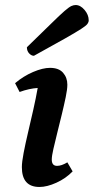

<svg xmlns="http://www.w3.org/2000/svg" viewBox="-20 -732 373 764"><path d="M137 12Q67 12 67 -67Q67 -87 74 -123.5Q81 -160 91.5 -204.5Q102 -249 112.5 -295.5Q123 -342 130 -382Q114 -381 95.5 -377Q77 -373 58 -366L40 -401Q73 -429 111.5 -445.5Q150 -462 179 -462Q214 -462 231 -442.5Q248 -423 248 -395Q248 -377 241.5 -345.5Q235 -314 226 -277Q217 -240 208 -204Q199 -168 192.5 -139.5Q186 -111 186 -97Q186 -72 207 -72Q225 -72 248 -86L269 -50Q242 -22 204.5 -5Q167 12 137 12ZM115 -510Q105 -510 96 -519.5Q87 -529 87 -544Q149 -604 184 -638.5Q219 -673 237 -688.5Q255 -704 264 -708Q273 -712 281 -712Q300 -712 316.5 -692.5Q333 -673 333 -651Q333 -644 328 -637Q323 -630 303 -617Q283 -604 239 -579Q195 -554 115 -510Z"/></svg>

Font: Petrona
Style: Bold Italic
Weight: 700
Italic angle: -9°
Designer: Ringo R. Seeber
Foundry: Ringo R. Seeber
Version: Version 2.001; ttfautohint (v1.8.3)